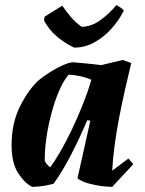

<svg xmlns="http://www.w3.org/2000/svg" viewBox="-20 -714 564 746"><path d="M105 12Q76 -2 50.5 -41.5Q25 -81 25 -150Q25 -234 57 -299Q89 -364 129 -401Q148 -417 174 -433.5Q200 -450 225 -461Q250 -472 266 -472Q293 -470 320 -467Q347 -464 373 -461L457 -481L490 -469Q479 -424 466.5 -369Q454 -314 443 -257Q432 -200 425 -146.5Q418 -93 416 -51L479 -98L498 -76L416 12Q397 12 371.5 8.5Q346 5 321.5 -2Q297 -9 281 -21L331 -245L319 -247Q291 -181 257 -114.5Q223 -48 188 0Q169 5 147.5 8.5Q126 12 105 12ZM175 -64Q191 -85 213 -122.5Q235 -160 257.5 -207Q280 -254 300.5 -305Q321 -356 335 -404Q315 -413 292 -418Q269 -423 247 -424Q226 -400 209.5 -361Q193 -322 180.5 -276Q168 -230 161 -183Q154 -136 154 -96V-88Q162 -74 175 -64ZM268 -529Q234 -545 203 -570.5Q172 -596 151 -634L153 -649L222 -692Q236 -671 254.5 -649Q273 -627 297 -610Q335 -610 371 -636.5Q407 -663 432 -694Q439 -691 448.5 -684.5Q458 -678 461 -673Q443 -636 413.5 -603Q384 -570 347 -549.5Q310 -529 268 -529Z"/></svg>

Font: Labrada
Style: Bold Italic
Weight: 700
Italic angle: -7°
Designer: Mercedes Jáuregui
Foundry: Omnibus-Type Team
Version: Version 1.000; ttfautohint (v1.8.4.7-5d5b)